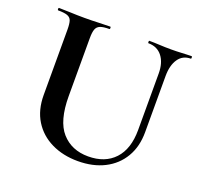

<svg xmlns="http://www.w3.org/2000/svg" viewBox="-114 -752 930 892"><g transform="rotate(20 351.5 -305.5)"><path d="M571 -497Q571 -550 546.5 -581.5Q522 -613 478 -613Q476 -613 476 -619Q476 -625 478 -625Q503 -625 529.5 -623.5Q556 -622 587 -622Q614 -622 640 -623.5Q666 -625 688 -625Q690 -625 690 -619Q690 -613 688 -613Q648 -613 626.5 -581.5Q605 -550 605 -497V-219Q605 -148 574 -95.5Q543 -43 487 -14.5Q431 14 356 14Q283 14 225.5 -14Q168 -42 135.5 -94.5Q103 -147 103 -221V-544Q103 -573 98 -587.5Q93 -602 77.5 -607.5Q62 -613 32 -613Q29 -613 29 -619Q29 -625 32 -625Q58 -625 90 -623.5Q122 -622 158 -622Q196 -622 228 -623.5Q260 -625 285 -625Q288 -625 288 -619Q288 -613 285 -613Q255 -613 240 -607Q225 -601 219.5 -586Q214 -571 214 -542V-256Q214 -133 263 -78Q312 -23 394 -23Q477 -23 524 -73.5Q571 -124 571 -218Z"/></g></svg>

Font: Cormorant Light
Style: Regular
Weight: 300
Designer: Christian Thalmann (Catharsis Fonts)
Foundry: Catharsis Fonts
Version: Version 4.000